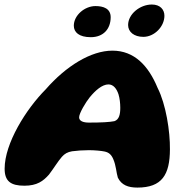

<svg xmlns="http://www.w3.org/2000/svg" viewBox="-20 -830 849 870"><path d="M629.5 -663C680 -663 725 -710 725 -758.5C725 -786.5 706 -809.5 668 -809.5C614 -809.5 560.5 -766 560.5 -716.5C560.5 -685 588 -663 629.5 -663ZM391.5 -661.5C447.5 -661.5 481.5 -698 481.5 -752C481.5 -791 449 -802.5 412.5 -802.5C364 -802.5 314.5 -761 314.5 -713.5C314.5 -684 338 -661.5 391.5 -661.5ZM602.5 20C714 20 749.5 -38 750 -153C751 -234.5 732 -357.5 694 -432C653 -531.5 589 -600.5 489.5 -600.5C392 -600.5 279 -530.5 187 -425C98 -335.5 1 -180.5 1 -65.5C1 -9 28.5 11.5 90.5 11.5C148 11.5 176 -9.5 202 -39C223 -66.5 242.5 -99 260.5 -119.5C273 -133.5 286 -141 306.5 -144.5C328 -147.5 356.5 -149.5 383 -149.5C409 -149.5 440 -146.5 453.5 -143.5C473.5 -139.5 484.5 -129 493 -109.5C506.5 -78.5 506.5 -49 514 -25C530.5 8.5 560.5 20 602.5 20ZM498.5 -281C476 -276.5 439 -274.5 383 -274.5C357 -274.5 338.5 -281.5 338.5 -298.5C338.5 -317 369 -367.5 386.5 -389C411.5 -419.5 442.5 -447.5 471.5 -447.5C493.5 -447.5 508.5 -428.5 517 -402.5C522.5 -384.5 525 -361.5 525 -341.5C525 -312 520 -288.5 498.5 -281Z"/></svg>

Font: Gluten
Style: Bold Italic
Weight: 700
Italic angle: -13°
Designer: Tyler Finck
Foundry: Etcetera Type Company
Version: Version 0.920